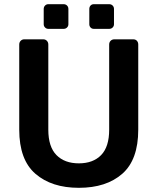

<svg xmlns="http://www.w3.org/2000/svg" viewBox="-20 -888 753 918"><path d="M357 10Q227 10 149.5 -57Q72 -124 72 -268V-675Q72 -686 79 -693Q86 -700 96 -700H187Q197 -700 204 -693Q211 -686 211 -675V-268Q211 -186 250 -146.5Q289 -107 357 -107Q425 -107 463.5 -146.5Q502 -186 502 -268V-675Q502 -686 509 -693Q516 -700 527 -700H617Q628 -700 634.5 -693Q641 -686 641 -675V-268Q641 -124 564.5 -57Q488 10 357 10ZM429 -750Q419 -750 413 -756.5Q407 -763 407 -772V-845Q407 -855 413 -861.5Q419 -868 429 -868H502Q512 -868 518.5 -861.5Q525 -855 525 -845V-772Q525 -763 518.5 -756.5Q512 -750 502 -750ZM211 -750Q202 -750 195.5 -756.5Q189 -763 189 -772V-845Q189 -855 195.5 -861.5Q202 -868 211 -868H284Q294 -868 300.5 -861.5Q307 -855 307 -845V-772Q307 -763 300.5 -756.5Q294 -750 284 -750Z"/></svg>

Font: Rubik Medium
Style: Regular
Weight: 500
Designer: Hubert and Fischer
Foundry: Hubert and Fischer
Version: Version 2.300; ttfautohint (v1.8.4.7-5d5b);gftools[0.9.30]